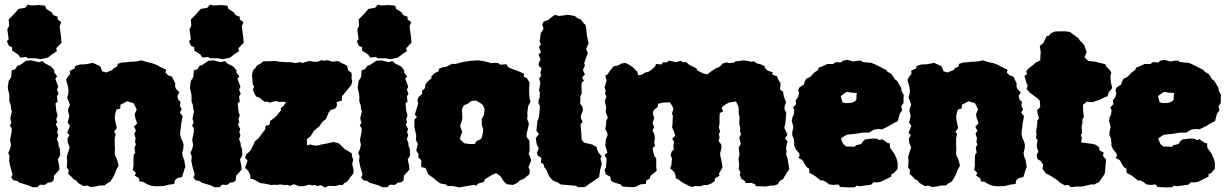

<svg xmlns="http://www.w3.org/2000/svg" viewBox="-20 -791 5370 840"><path d="M101 -536 94 -542 69 -539 60 -552 33 -570V-585L19 -590L10 -611L18 -619L12 -663L20 -678L18 -706L39 -727L61 -752L90 -757L102 -771L117 -767L151 -769L178 -766L182 -752L206 -737L213 -725L232 -718V-706L248 -694L241 -676L247 -630L249 -604L226 -580L229 -567L207 -553L190 -539L157 -532L138 -536ZM144 28H122L105 20L65 8L57 1L39 -2L29 -15L35 -28L25 -62L20 -87L22 -108L16 -122L23 -137L28 -156L24 -180L31 -214V-231L23 -241L30 -254L25 -273L32 -304L29 -312L27 -331L21 -347V-374L16 -397L14 -408L18 -437L29 -454L31 -483L46 -488L57 -504L67 -506L94 -525L116 -527L150 -519L166 -524L178 -513L204 -500L219 -481L216 -476L230 -457L222 -446L235 -412L229 -399L236 -381L229 -369L232 -346L223 -339L226 -307L232 -285L226 -270L230 -256L224 -247L234 -227L230 -212L235 -200L229 -182L236 -164V-153L242 -140L243 -110L233 -94L239 -64L240 -49L216 -22L215 -3L206 6L190 8L176 18L154 17Z M330 -509H334L355 -510L386 -516L408 -506L419 -500L427 -479L445 -474L472 -485L475 -491L492 -500L496 -512L515 -518H526L551 -521H560L582 -523L598 -527L619 -521L629 -518L644 -515L668 -506L676 -501L694 -492L707 -486L704 -473L717 -461L732 -456L747 -426L746 -413L750 -402L765 -387L756 -372L759 -356L770 -345L767 -327L775 -314L767 -298L779 -283L773 -251L771 -231L769 -219L768 -203L772 -187L779 -172L783 -159L782 -141L777 -123L780 -105L786 -91L791 -60L787 -51L783 -38L776 -16L756 -12L745 -2L742 14L718 17L699 22L691 23L663 24L644 22L629 17L624 15L605 4L591 3L587 -12L569 -23L575 -34L561 -48L564 -65V-93L565 -114L572 -123L568 -144L575 -160L571 -168L573 -187L567 -206L575 -219L566 -237L580 -251L572 -275L569 -291L578 -312L571 -327L564 -340L536 -348L514 -336L507 -333L506 -316L490 -312L484 -294L482 -274L487 -248L491 -231L479 -215L486 -204L482 -186V-157L483 -141L482 -123L483 -111L492 -94L499 -66L489 -49L483 -33L476 -17L467 -4L465 2L446 13L438 20L413 21L398 25L376 27L362 21L345 23L321 9L315 0L302 -7L294 -16L278 -31L281 -46L272 -59L274 -87L272 -104L276 -118L283 -140L285 -147L277 -166L275 -184L284 -200L274 -210L286 -240L276 -256L282 -277L283 -284L278 -304L279 -317L286 -332L279 -352L274 -364L279 -383L280 -396L277 -414L269 -442L278 -457L287 -468L285 -481L307 -492L309 -502Z M898 -536 891 -542 866 -539 857 -552 830 -570V-585L816 -590L807 -611L815 -619L809 -663L817 -678L815 -706L836 -727L858 -752L887 -757L899 -771L914 -767L948 -769L975 -766L979 -752L1003 -737L1010 -725L1029 -718V-706L1045 -694L1038 -676L1044 -630L1046 -604L1023 -580L1026 -567L1004 -553L987 -539L954 -532L935 -536ZM941 28H919L902 20L862 8L854 1L836 -2L826 -15L832 -28L822 -62L817 -87L819 -108L813 -122L820 -137L825 -156L821 -180L828 -214V-231L820 -241L827 -254L822 -273L829 -304L826 -312L824 -331L818 -347V-374L813 -397L811 -408L815 -437L826 -454L828 -483L843 -488L854 -504L864 -506L891 -525L913 -527L947 -519L963 -524L975 -513L1001 -500L1016 -481L1013 -476L1027 -457L1019 -446L1032 -412L1026 -399L1033 -381L1026 -369L1029 -346L1020 -339L1023 -307L1029 -285L1023 -270L1027 -256L1021 -247L1031 -227L1027 -212L1032 -200L1026 -182L1033 -164V-153L1039 -140L1040 -110L1030 -94L1036 -64L1037 -49L1013 -22L1012 -3L1003 6L987 8L973 18L951 17Z M1323 -155 1337 -159 1352 -155 1367 -154 1387 -159 1414 -164 1440 -170 1462 -164 1473 -154 1489 -138 1507 -128 1519 -120 1520 -108 1525 -92 1521 -74 1527 -45 1526 -32 1511 -13 1500 3 1485 11 1479 19 1467 18 1446 23 1419 22 1402 29 1383 19 1368 23 1359 19 1347 20 1333 17 1307 24 1301 23 1289 24 1267 15 1249 22 1235 17 1231 19 1205 16 1192 18 1176 17 1170 19 1136 12 1118 10 1098 -2 1089 -6 1075 -10V-25L1065 -45L1052 -56L1063 -89L1052 -101L1058 -117L1064 -121L1077 -134L1093 -167L1095 -173L1110 -185L1131 -213L1140 -224L1142 -241L1159 -245L1162 -262L1173 -270L1190 -284L1195 -291L1210 -309L1208 -317L1221 -329L1232 -343L1222 -346L1203 -345L1186 -349L1159 -342L1150 -346H1137L1116 -363L1100 -369L1095 -379L1086 -398L1092 -413L1086 -421L1083 -456V-469L1089 -486L1097 -493L1105 -505L1120 -513L1132 -523H1146L1187 -524L1203 -521L1218 -520L1228 -519H1253L1273 -515L1292 -519L1305 -515L1313 -519L1333 -524L1352 -521H1369L1388 -528L1397 -525L1412 -528L1435 -521L1460 -524L1478 -513L1483 -512L1499 -503L1503 -483L1517 -473L1519 -464L1518 -448L1521 -434L1516 -418L1498 -396L1481 -375L1477 -372L1475 -351L1453 -344L1454 -328L1448 -317L1427 -310L1417 -297L1414 -289L1406 -270L1394 -261L1383 -248L1380 -241L1368 -231L1353 -218L1344 -203L1338 -194L1323 -183Z M1632 -536 1625 -542 1600 -539 1591 -552 1564 -570V-585L1550 -590L1541 -611L1549 -619L1543 -663L1551 -678L1549 -706L1570 -727L1592 -752L1621 -757L1633 -771L1648 -767L1682 -769L1709 -766L1713 -752L1737 -737L1744 -725L1763 -718V-706L1779 -694L1772 -676L1778 -630L1780 -604L1757 -580L1760 -567L1738 -553L1721 -539L1688 -532L1669 -536ZM1675 28H1653L1636 20L1596 8L1588 1L1570 -2L1560 -15L1566 -28L1556 -62L1551 -87L1553 -108L1547 -122L1554 -137L1559 -156L1555 -180L1562 -214V-231L1554 -241L1561 -254L1556 -273L1563 -304L1560 -312L1558 -331L1552 -347V-374L1547 -397L1545 -408L1549 -437L1560 -454L1562 -483L1577 -488L1588 -504L1598 -506L1625 -525L1647 -527L1681 -519L1697 -524L1709 -513L1735 -500L1750 -481L1747 -476L1761 -457L1753 -446L1766 -412L1760 -399L1767 -381L1760 -369L1763 -346L1754 -339L1757 -307L1763 -285L1757 -270L1761 -256L1755 -247L1765 -227L1761 -212L1766 -200L1760 -182L1767 -164V-153L1773 -140L1774 -110L1764 -94L1770 -64L1771 -49L1747 -22L1746 -3L1737 6L1721 8L1707 18L1685 17Z M2053 18 2022 23 1989 29 1961 23H1938L1931 16L1908 12L1894 3L1879 -10L1854 -28L1841 -56L1823 -60V-91L1810 -102L1811 -118L1801 -132L1808 -162L1800 -178L1801 -199L1798 -212L1793 -235V-268L1804 -278L1795 -290L1801 -310L1810 -339L1806 -350L1811 -366L1827 -380V-394L1839 -405L1841 -420L1849 -432L1869 -450L1866 -455L1880 -470L1900 -480V-490L1917 -497L1930 -498L1958 -512L1972 -511L2006 -520L2040 -525L2071 -527L2093 -524L2120 -518L2126 -515L2143 -516L2160 -515L2169 -508L2196 -510L2203 -497L2226 -487L2245 -481L2273 -468L2271 -456L2285 -449L2297 -430L2295 -408V-379L2298 -355L2301 -345L2291 -328L2287 -299L2288 -282L2286 -272L2294 -249L2284 -205V-191L2296 -176L2297 -132L2293 -118L2301 -100L2304 -90L2292 -60L2298 -47L2296 -29L2284 -19L2274 -10L2255 -2L2243 9L2229 16L2223 18L2198 15L2185 4L2169 -21L2152 -33L2146 -32L2131 -25L2102 -7L2097 5L2072 12L2064 21ZM2034 -161H2057L2061 -167L2065 -174L2070 -176L2079 -180L2086 -185L2089 -195L2091 -203L2093 -212L2094 -226L2088 -244V-260L2087 -270L2091 -277L2094 -283L2097 -288L2098 -297L2099 -302L2100 -314L2096 -324L2092 -332L2082 -340L2071 -346L2064 -351L2050 -350H2043L2035 -344L2028 -338L2016 -333L2009 -330L2001 -312V-304L2002 -294V-287L2003 -279L2002 -268L2000 -261L1996 -250L1993 -239L1995 -233L1998 -226L2002 -213L1998 -203L1994 -192L1993 -181L1997 -177L2003 -172L2007 -168L2012 -164L2020 -163Z M2509 28 2500 22 2467 19 2433 16 2418 6 2401 0 2394 -6 2382 -21 2371 -47 2361 -60 2358 -73 2346 -80 2349 -100 2333 -110 2329 -123 2337 -142 2328 -160 2324 -187 2338 -204 2327 -218 2331 -262 2337 -276 2340 -298 2342 -328 2336 -338V-351L2341 -365L2342 -388L2338 -395L2344 -428L2339 -447L2348 -461L2344 -471L2349 -492L2336 -505L2337 -515L2345 -531L2336 -552L2347 -563L2338 -584L2346 -597L2341 -610L2346 -646L2358 -665L2352 -684L2359 -697L2378 -703L2392 -715L2408 -726L2426 -721L2463 -726L2472 -725L2495 -721L2507 -711L2521 -706L2534 -689L2542 -682L2545 -664L2547 -639L2555 -602L2544 -576L2552 -560L2541 -530L2536 -515L2539 -504L2530 -485L2539 -466L2527 -452L2535 -437L2525 -430L2524 -414L2525 -383L2519 -370V-350L2518 -337L2529 -323L2530 -308L2522 -287L2521 -275L2529 -258L2520 -247L2522 -219L2524 -202V-194L2525 -180L2535 -167L2548 -164L2565 -160L2571 -159L2591 -147L2592 -137L2600 -121L2613 -107L2607 -98L2613 -74L2606 -49L2601 -16L2577 1L2556 15L2540 27Z M2772 -462 2788 -464 2803 -474 2817 -477 2833 -488 2847 -502 2850 -511 2875 -509 2879 -518H2897L2907 -526L2937 -519L2959 -525L2968 -518L2981 -520L2995 -508L3008 -501L3027 -492L3030 -483L3058 -469L3075 -466L3090 -478L3114 -493L3127 -498L3143 -514L3160 -518L3170 -515L3193 -517L3196 -522L3234 -527L3252 -524L3267 -521L3278 -523L3293 -513L3304 -511L3326 -502L3325 -495L3338 -482L3360 -475L3359 -465L3381 -456L3383 -446L3395 -427L3393 -399L3406 -390L3409 -369L3419 -344L3413 -328L3412 -315L3420 -297L3418 -277L3416 -251L3411 -232L3417 -220L3425 -202L3414 -185L3426 -171L3422 -161L3419 -140L3421 -128L3419 -115L3426 -97L3428 -81L3433 -50L3422 -35L3411 -17L3406 -7L3392 0L3383 15L3366 21H3352L3329 25L3305 24H3288L3283 15L3267 9L3243 10L3236 -2L3224 -8L3216 -27L3220 -35L3212 -53L3214 -70L3211 -94L3215 -114L3214 -126L3212 -146L3221 -161L3218 -175L3214 -188L3222 -204L3218 -216V-234L3214 -252L3216 -279L3212 -292V-308L3211 -324L3206 -335L3200 -347L3185 -345L3168 -342L3156 -335L3147 -329L3137 -320L3144 -304L3129 -296L3128 -281V-251L3125 -234L3131 -213L3125 -207L3128 -188L3124 -174L3135 -159L3137 -146L3131 -122V-110L3135 -95L3138 -77L3141 -60L3138 -53L3125 -31L3128 -23L3107 -9L3108 0L3095 10L3077 18L3056 19L3046 24L3020 23L3006 27L2982 16L2966 8L2951 -4L2937 -11L2935 -25L2930 -38L2912 -55L2917 -67L2920 -97L2914 -112L2919 -129L2928 -137L2926 -154L2929 -171L2921 -183L2934 -198L2926 -222L2920 -234L2922 -244L2923 -268L2924 -285L2920 -294L2926 -314L2922 -326L2911 -343H2894L2879 -342L2860 -337L2857 -323L2840 -309L2836 -295L2842 -275L2835 -251L2842 -235L2835 -222L2843 -201L2845 -185L2842 -168L2846 -153L2835 -143L2838 -126L2843 -108L2851 -98V-61L2853 -44L2845 -37L2827 -23L2822 -9L2807 -1L2806 13L2781 16L2764 25L2750 28L2730 27L2703 25L2694 15L2682 12L2659 4L2653 -2L2650 -18L2631 -28L2625 -47L2631 -58L2634 -96L2625 -112L2637 -124L2633 -139L2628 -155L2630 -171V-180L2638 -199L2637 -209L2628 -227L2632 -247V-263L2639 -275L2635 -289L2630 -300L2632 -323L2630 -331L2626 -348L2633 -369L2627 -381L2630 -393L2625 -408L2634 -440L2628 -459L2638 -466L2649 -482L2664 -500L2688 -506L2695 -512L2715 -516L2732 -508L2749 -497L2768 -477Z M3694 29 3677 28 3656 27 3648 16 3626 18 3608 16 3594 5 3580 -2 3570 -1 3560 -10 3543 -23 3521 -35 3520 -53 3509 -60 3501 -72 3491 -90 3473 -101 3479 -110 3475 -122 3462 -137 3454 -155 3455 -163 3452 -186 3446 -199V-211L3451 -236L3444 -262L3447 -278L3453 -290L3455 -310L3449 -321L3463 -335L3461 -352L3472 -367L3476 -384L3472 -397L3477 -408L3498 -422L3499 -430L3507 -446L3525 -455L3543 -474L3559 -485L3562 -495L3578 -501L3600 -511H3625L3636 -519L3661 -518L3667 -525L3687 -529L3714 -522L3730 -525L3746 -526L3754 -520L3769 -518L3793 -516L3820 -504L3833 -497L3857 -485L3863 -477L3879 -468L3887 -457L3895 -444L3905 -437L3923 -406L3924 -394L3934 -376L3933 -365V-341L3923 -325L3927 -309L3916 -293L3908 -261L3897 -256L3866 -238L3839 -225L3825 -227L3804 -224L3782 -211H3755L3738 -208L3725 -206L3687 -202L3676 -197L3659 -185L3664 -173L3669 -160L3673 -158L3682 -150H3694L3720 -149L3724 -155L3748 -161L3756 -173L3765 -181L3799 -185L3817 -184L3828 -178L3840 -182L3864 -165L3873 -164L3874 -145L3893 -118L3902 -98L3907 -81V-52L3890 -33L3879 -29L3880 -19L3853 -5L3834 4L3817 7L3802 6L3791 17L3762 21L3740 24L3727 21L3721 28ZM3678 -340H3690L3696 -341H3700L3707 -342L3714 -345L3719 -347L3726 -354L3727 -361V-373L3728 -378L3729 -384H3724L3719 -385H3711L3703 -386L3697 -387L3693 -388L3684 -389L3672 -381L3668 -378L3658 -370L3660 -364L3662 -356L3664 -350L3666 -343L3672 -342Z M4011 -509H4015L4036 -510L4067 -516L4089 -506L4100 -500L4108 -479L4126 -474L4153 -485L4156 -491L4173 -500L4177 -512L4196 -518H4207L4232 -521H4241L4263 -523L4279 -527L4300 -521L4310 -518L4325 -515L4349 -506L4357 -501L4375 -492L4388 -486L4385 -473L4398 -461L4413 -456L4428 -426L4427 -413L4431 -402L4446 -387L4437 -372L4440 -356L4451 -345L4448 -327L4456 -314L4448 -298L4460 -283L4454 -251L4452 -231L4450 -219L4449 -203L4453 -187L4460 -172L4464 -159L4463 -141L4458 -123L4461 -105L4467 -91L4472 -60L4468 -51L4464 -38L4457 -16L4437 -12L4426 -2L4423 14L4399 17L4380 22L4372 23L4344 24L4325 22L4310 17L4305 15L4286 4L4272 3L4268 -12L4250 -23L4256 -34L4242 -48L4245 -65V-93L4246 -114L4253 -123L4249 -144L4256 -160L4252 -168L4254 -187L4248 -206L4256 -219L4247 -237L4261 -251L4253 -275L4250 -291L4259 -312L4252 -327L4245 -340L4217 -348L4195 -336L4188 -333L4187 -316L4171 -312L4165 -294L4163 -274L4168 -248L4172 -231L4160 -215L4167 -204L4163 -186V-157L4164 -141L4163 -123L4164 -111L4173 -94L4180 -66L4170 -49L4164 -33L4157 -17L4148 -4L4146 2L4127 13L4119 20L4094 21L4079 25L4057 27L4043 21L4026 23L4002 9L3996 0L3983 -7L3975 -16L3959 -31L3962 -46L3953 -59L3955 -87L3953 -104L3957 -118L3964 -140L3966 -147L3958 -166L3956 -184L3965 -200L3955 -210L3967 -240L3957 -256L3963 -277L3964 -284L3959 -304L3960 -317L3967 -332L3960 -352L3955 -364L3960 -383L3961 -396L3958 -414L3950 -442L3959 -457L3968 -468L3966 -481L3988 -492L3990 -502Z M4666 28 4653 18 4638 20 4616 7 4610 1 4601 -6 4574 -23 4556 -32 4541 -52 4544 -70 4533 -87 4519 -95 4515 -112 4523 -129 4517 -144 4516 -160 4520 -177 4512 -188 4515 -204 4513 -214 4518 -250V-264L4526 -274L4520 -292L4517 -309L4531 -322L4529 -351L4520 -360L4485 -386L4471 -402L4476 -416L4471 -428L4462 -458L4474 -468L4469 -477L4477 -489L4499 -506L4511 -517L4531 -527L4533 -565L4529 -590L4544 -602L4559 -633L4570 -635L4577 -645L4594 -653L4613 -654H4643L4661 -651L4673 -642L4698 -624L4705 -613L4714 -605L4724 -592L4734 -564L4725 -540L4741 -524L4768 -522L4816 -510L4819 -501L4836 -484L4842 -473L4838 -457L4841 -427L4846 -406L4830 -386L4826 -370L4814 -366L4789 -354L4777 -350L4760 -344L4734 -346L4718 -332L4719 -300L4722 -279L4715 -268L4716 -254L4712 -237L4713 -224L4714 -208L4709 -202L4713 -188L4710 -168L4756 -162L4773 -158L4789 -146L4790 -133L4809 -123L4805 -110L4819 -93L4815 -46L4813 -30L4789 5L4765 17L4757 15L4715 25H4690Z M5082 29 5065 28 5044 27 5036 16 5014 18 4996 16 4982 5 4968 -2 4958 -1 4948 -10 4931 -23 4909 -35 4908 -53 4897 -60 4889 -72 4879 -90 4861 -101 4867 -110 4863 -122 4850 -137 4842 -155 4843 -163 4840 -186 4834 -199V-211L4839 -236L4832 -262L4835 -278L4841 -290L4843 -310L4837 -321L4851 -335L4849 -352L4860 -367L4864 -384L4860 -397L4865 -408L4886 -422L4887 -430L4895 -446L4913 -455L4931 -474L4947 -485L4950 -495L4966 -501L4988 -511H5013L5024 -519L5049 -518L5055 -525L5075 -529L5102 -522L5118 -525L5134 -526L5142 -520L5157 -518L5181 -516L5208 -504L5221 -497L5245 -485L5251 -477L5267 -468L5275 -457L5283 -444L5293 -437L5311 -406L5312 -394L5322 -376L5321 -365V-341L5311 -325L5315 -309L5304 -293L5296 -261L5285 -256L5254 -238L5227 -225L5213 -227L5192 -224L5170 -211H5143L5126 -208L5113 -206L5075 -202L5064 -197L5047 -185L5052 -173L5057 -160L5061 -158L5070 -150H5082L5108 -149L5112 -155L5136 -161L5144 -173L5153 -181L5187 -185L5205 -184L5216 -178L5228 -182L5252 -165L5261 -164L5262 -145L5281 -118L5290 -98L5295 -81V-52L5278 -33L5267 -29L5268 -19L5241 -5L5222 4L5205 7L5190 6L5179 17L5150 21L5128 24L5115 21L5109 28ZM5066 -340H5078L5084 -341H5088L5095 -342L5102 -345L5107 -347L5114 -354L5115 -361V-373L5116 -378L5117 -384H5112L5107 -385H5099L5091 -386L5085 -387L5081 -388L5072 -389L5060 -381L5056 -378L5046 -370L5048 -364L5050 -356L5052 -350L5054 -343L5060 -342Z"/></svg>

Font: Winky Rough Black
Style: Regular
Weight: 900
Designer: Simon Atzbach
Foundry: typofactur
Version: Version 1.206; ttfautohint (v1.8.4.7-5d5b)